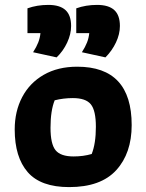

<svg xmlns="http://www.w3.org/2000/svg" viewBox="-20 -754 597 783"><path d="M115 -541Q129 -563 136 -581Q143 -599 145 -619H92V-720Q131 -734 177 -734Q224 -734 247 -713Q270 -692 270 -648Q270 -615 254 -580.5Q238 -546 211 -520ZM314 -541Q328 -563 335 -581Q342 -599 344 -619H291V-720Q330 -734 376 -734Q423 -734 446 -713Q469 -692 469 -648Q469 -615 453 -581Q437 -547 410 -520ZM40 -226Q40 -300 70.5 -358Q101 -416 158.5 -449Q216 -482 295 -482Q517 -482 517 -244Q517 -129 454 -60Q391 9 262 9Q146 9 93 -52Q40 -113 40 -226ZM354 -126Q371 -169 371 -237Q371 -303 350.5 -328.5Q330 -354 277 -354Q239 -354 203 -345Q186 -303 186 -233Q186 -167 206.5 -141.5Q227 -116 280 -116Q320 -116 354 -126Z"/></svg>

Font: Athiti
Style: Bold
Weight: 700
Designer: CadsonDemak Team
Foundry: CadsonDemak
Version: Version 1.033